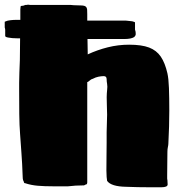

<svg xmlns="http://www.w3.org/2000/svg" viewBox="-50 -772 766 812"><path d="M662 -164Q662 -159 660 -150Q658 -141 658 -130Q658 -112 657.5 -83Q657 -54 657 -29Q657 -23 657 -18Q657 -13 658 -11Q658 -6 658.5 -1Q659 4 659 8Q659 20 632 20H583Q558 20 533.5 19.5Q509 19 484 18Q420 17 403 -7Q402 -12 401 -23.5Q400 -35 400 -51Q400 -89 400.5 -117Q401 -145 401 -170V-189Q401 -198 401 -212.5Q401 -227 402 -249Q404 -287 402 -325.5Q400 -364 403 -391Q405 -406 403 -417Q401 -428 401 -437Q401 -450 389 -450Q378 -450 366 -447.5Q354 -445 343 -439Q335 -437 330 -432Q325 -427 320 -425H319V0Q318 2 318 5Q317 8 314 8Q313 8 312.5 8Q312 8 310 10Q310 10 305 12Q287 12 270 13Q253 14 237 16H178Q137 16 109 13.5Q81 11 57 3Q51 3 51 -3Q46 -11 46 -23Q44 -82 40.5 -127Q37 -172 35 -204Q32 -242 31.5 -289Q31 -336 31 -393V-422L32 -466L34 -518L35 -610H21Q1 -610 -14 -613Q-28 -615 -28 -620V-645Q-28 -650 -30 -656V-680L-25 -682Q-19 -685 -6 -686.5Q7 -688 17 -688H36V-714Q36 -725 36 -732Q36 -739 37 -743Q37 -747 40 -747Q49 -747 57 -751Q59 -751 61 -751Q63 -751 67 -752Q69 -752 72 -752Q75 -752 77 -751H234Q244 -751 250.5 -751Q257 -751 261 -750L292 -749Q312 -749 316 -740Q318 -736 318.5 -731Q319 -726 319 -712V-685H481Q485 -685 509 -682Q521 -679 521 -677V-647L522 -643Q524 -639 524 -628Q524 -621 517 -615Q504 -607 476 -607H320L321 -547V-542Q362 -561 406 -572Q450 -583 496 -583Q549 -583 580.5 -571Q612 -559 630 -532.5Q648 -506 658 -462Q663 -440 664.5 -399.5Q666 -359 666 -304Q666 -271 665 -236.5Q664 -202 662 -164Z"/></svg>

Font: Sigmar
Style: Regular
Weight: 400
Designer: Vernon Adams
Foundry: Vernon Adams
Version: Version 1.000; ttfautohint (v1.8.4.7-5d5b);gftools[0.9.24]